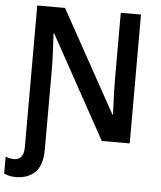

<svg xmlns="http://www.w3.org/2000/svg" viewBox="-76 -767 887 1060"><g transform="rotate(5 367.5 -237.0)"><path d="M49 240Q119 240 158.5 200.5Q198 161 198 74V-369Q198 -424 194.5 -486.5Q191 -549 190 -568H194L507 0H662V-714H550V-342Q550 -309 551.5 -267Q553 -225 554.5 -191.5Q556 -158 556 -150H553L241 -714H87V70Q87 142 33 142Q8 142 -14 132V226Q-4 231 12 235.5Q28 240 49 240Z"/></g></svg>

Font: Noto Sans Display Medium
Style: Regular
Weight: 500
Designer: Monotype Design Team
Foundry: Monotype Imaging Inc.
Version: Version 1.900